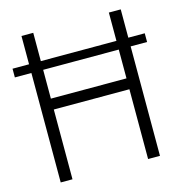

<svg xmlns="http://www.w3.org/2000/svg" viewBox="-109 -838 886 937"><g transform="rotate(-15 334.0 -370.0)"><path d="M667.5 -597V-553H584.5V0H524.5V-352.5H142.5V0H83V-553H-0.5V-597H83V-740H142.5V-597H524.5V-740H584.5V-597ZM524.5 -407.5V-553H142.5V-407.5Z"/></g></svg>

Font: Encode Sans Semi Condensed Light
Style: Regular
Weight: 300
Width: 4
Designer: Multiple Designers
Foundry: Impallari Type
Version: Version 2.000